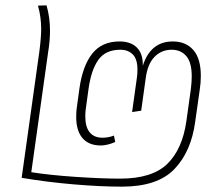

<svg xmlns="http://www.w3.org/2000/svg" viewBox="-20 -688 838 718"><path d="M61 -23 127 -494Q134 -548 134 -580Q134 -624 122 -667L154 -668Q167 -623 167 -573Q167 -535 160 -493L97 -44Q167 -33 263.5 -26.5Q360 -20 429 -20Q549 -20 605.5 -75Q662 -130 677 -235L694 -357Q697 -383 697 -402Q697 -455 676.5 -478.5Q656 -502 622 -502Q584 -502 558 -475.5Q532 -449 525 -396L508 -274L474 -269L492 -398Q494 -409 494 -428Q494 -467 476.5 -484.5Q459 -502 430 -502Q375 -502 348 -464.5Q321 -427 311 -355L301 -282Q299 -271 299 -252Q299 -213 315.5 -193Q332 -173 363 -173Q386 -173 406 -181L411 -157Q381 -144 357 -144Q312 -144 288.5 -171.5Q265 -199 265 -250Q265 -272 267 -284L277 -357Q289 -442 325 -487.5Q361 -533 427 -533Q469 -533 492 -510Q515 -487 514 -442Q543 -533 626 -533Q675 -533 703 -501Q731 -469 731 -404Q731 -378 727 -353L710 -233Q695 -121 632 -55.5Q569 10 436 10Q356 10 256 1.5Q156 -7 61 -23Z"/></svg>

Font: FiraGO UltraLight
Style: Italic
Weight: 200
Italic angle: -8°
Designer: bBox Type GmbH
Foundry: bBox Type GmbH
Version: Version 1.001